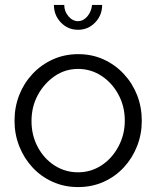

<svg xmlns="http://www.w3.org/2000/svg" viewBox="-20 -750 635 780"><path d="M297 10Q241 10 193.5 -11.5Q146 -33 111.5 -70.5Q77 -108 58 -156.5Q39 -205 39 -259Q39 -315 58 -363.5Q77 -412 112 -449.5Q147 -487 194.5 -508.5Q242 -530 298 -530Q354 -530 401 -508.5Q448 -487 483 -449.5Q518 -412 537 -363.5Q556 -315 556 -259Q556 -205 537 -156.5Q518 -108 483.5 -70.5Q449 -33 401.5 -11.5Q354 10 297 10ZM108 -258Q108 -200 133.5 -152.5Q159 -105 202 -77.5Q245 -50 297 -50Q349 -50 392 -78Q435 -106 461 -154.5Q487 -203 487 -260Q487 -318 461 -366Q435 -414 392 -442Q349 -470 297 -470Q245 -470 202.5 -441Q160 -412 134 -364.5Q108 -317 108 -258ZM297 -664Q318 -664 334.5 -683Q351 -702 354 -730H395Q395 -688 366.5 -658.5Q338 -629 297 -629Q256 -629 227.5 -658.5Q199 -688 199 -730H241Q241 -704 258 -684Q275 -664 297 -664Z"/></svg>

Font: Raleway Thin
Style: Regular
Weight: 400
Version: Version 4.026